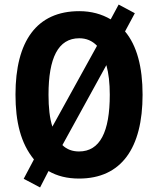

<svg xmlns="http://www.w3.org/2000/svg" viewBox="-20 -774 694 843"><path d="M606 -358C606 -480 581 -574 529 -636L572 -716L501 -754L466 -689C427 -712 381 -725 328 -725C141 -725 48 -593 48 -359C48 -239 71 -145 129 -74L84 11L156 49L193 -23C231 -1 275 10 327 10C513 10 606 -124 606 -358ZM193 -358C193 -519 235 -606 328 -606C359 -606 385 -595 406 -573L210 -218C198 -255 193 -302 193 -358ZM462 -358C462 -195 419 -109 327 -109C298 -109 273 -118 254 -137L447 -488C457 -453 462 -409 462 -358Z"/></svg>

Font: Noto Sans Arabic UI Cn
Style: Bold
Weight: 700
Width: 3
Designer: Monotype Design Team, Nadine Chahine and Nizar Qandah
Foundry: Monotype Imaging Inc.
Version: Version 2.010